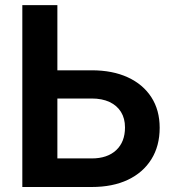

<svg xmlns="http://www.w3.org/2000/svg" viewBox="-20 -748 701 768"><path d="M161.1 -466.8H346.7Q430.2 -466.8 491.2 -438.7Q552.2 -410.6 585.4 -359.1Q618.7 -307.6 618.7 -236.8Q618.7 -164.1 585.4 -110.8Q552.2 -57.6 491.5 -28.8Q430.7 0 346.7 0H69.3V-727.5H209.5V-114.3H346.7Q409.2 -114.3 444.6 -147.2Q480 -180.2 480 -238.3Q480 -274.4 463.9 -300.3Q447.8 -326.2 418 -340.1Q388.2 -354 346.7 -354H161.1Z"/></svg>

Font: Inter
Style: 650
Weight: 650
Designer: Rasmus Andersson
Foundry: rsms
Version: Version 4.001;git-66647c0bb